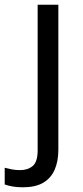

<svg xmlns="http://www.w3.org/2000/svg" viewBox="-75 -556 353 816"><path d="M22 240Q-3 240 -22 236.5Q-41 233 -55 228V157Q-40 161 -24 164Q-8 167 11 167Q43 167 64 149.5Q85 132 85 83V-536H173V80Q173 130 157 166Q141 202 108 221Q75 240 22 240Z"/></svg>

Font: Noto Naskh Arabic
Style: Regular
Weight: 400
Designer: Monotype Design Team, David Williams, Mohamad Dakak and Nizar Qandah
Foundry: Monotype Imaging Inc.
Version: Version 2.013